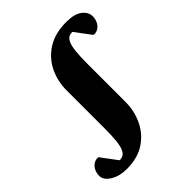

<svg xmlns="http://www.w3.org/2000/svg" viewBox="-215 -819 944 944"><g transform="rotate(-45 256.5 -347.0)"><path d="M111.8 14.6Q59.6 14.6 24.9 -7.1Q-9.8 -28.8 -9.8 -57.1Q-9.8 -77.1 -2 -92.8Q5.9 -108.4 19 -117.4Q32.2 -126.5 47.9 -126Q47.9 -126 50.5 -125.7Q53.2 -125.5 53.2 -124.5L115.7 -41Q130.9 -41 141.8 -47.6Q152.8 -54.2 160.2 -71.8Q167.5 -89.4 170.9 -122.3Q174.3 -155.3 174.3 -208V-469.7Q174.3 -532.2 200.7 -586.4Q227.1 -640.6 279.5 -674.1Q332 -707.5 411.1 -707.5Q467.3 -707.5 495.1 -686Q522.9 -664.6 522.9 -635.7Q522.9 -615.7 515.1 -600.1Q507.3 -584.5 494.4 -575.7Q481.4 -566.9 465.3 -566.9Q465.3 -566.9 462.6 -567.4Q460 -567.9 460 -568.4L397.5 -651.9Q382.3 -651.9 371.3 -645.3Q360.4 -638.7 353 -621.1Q345.7 -603.5 342.3 -570.6Q338.9 -537.6 338.9 -484.9V-223.1Q338.9 -161.1 313 -106.7Q287.1 -52.2 236.6 -18.8Q186 14.6 111.8 14.6Z"/></g></svg>

Font: Gelasio
Style: Bold
Weight: 700
Designer: Eben Sorkin
Foundry: Eben Sorkin
Version: Version 1.008